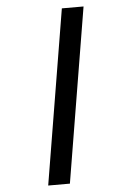

<svg xmlns="http://www.w3.org/2000/svg" viewBox="-63 -869 725 1058"><g transform="rotate(-5 300.0 -340.0)"><path d="M160 143 320 -823H440L280 143Z"/></g></svg>

Font: Iosevka Curly Extended
Style: Bold Italic
Weight: 700
Width: 7
Italic angle: -9°
Monospace: yes
Designer: Belleve Invis
Foundry: Belleve Invis
Version: Version 11.1.0; ttfautohint (v1.8.3)